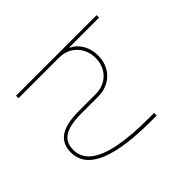

<svg xmlns="http://www.w3.org/2000/svg" viewBox="-154 -973 1226 1226"><g transform="rotate(45 459.0 -360.0)"><path d="M96.7 0V-727.5H119.1V-459H122.1Q141.6 -502 185.8 -527.3Q230 -552.7 285.2 -552.7Q340.3 -552.7 382.3 -529.1Q424.3 -505.4 448 -463.4Q471.7 -421.4 471.7 -366.2V-241.2H449.2V-366.2Q448.7 -439 403.3 -484.4Q357.9 -529.8 285.2 -530.3Q237.3 -530.3 199.7 -509Q162.1 -487.8 140.6 -450.9Q119.1 -414.1 119.1 -366.2V0ZM599.6 8.8Q549.3 8.8 515.6 -15.4Q481.9 -39.6 465.6 -89.1Q449.2 -138.7 449.2 -214.8V-303.7H471.7V-214.8Q471.7 -145 485.4 -100.3Q499 -55.7 527.3 -34.7Q555.7 -13.7 599.6 -13.7Q667.5 -13.7 711.4 -68.4Q755.4 -123 776.9 -231.9Q798.3 -340.8 797.9 -503.9V-545.9H821.3V-496.1Q821.3 -328.6 796.9 -216.1Q772.5 -103.5 723.6 -47.4Q674.8 8.8 599.6 8.8Z"/></g></svg>

Font: Inter Tight Thin
Style: Regular
Weight: 250
Designer: Rasmus Andersson
Foundry: rsms
Version: Version 3.004